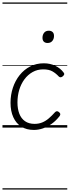

<svg xmlns="http://www.w3.org/2000/svg" viewBox="-20 -1030 563 1550"><path d="M254 19Q194 19 152 -7.5Q110 -34 87.5 -83.5Q65 -133 65 -200Q65 -264 84 -321.5Q103 -379 138.5 -423.5Q174 -468 223.5 -493.5Q273 -519 334 -519Q385 -519 427 -498.5Q469 -478 493 -445Q500 -437 498.5 -430Q497 -423 487 -414Q477 -406 469 -406Q461 -406 454 -413Q431 -438 403 -454Q375 -470 329 -470Q282 -470 243.5 -448.5Q205 -427 177.5 -390Q150 -353 135.5 -305Q121 -257 121 -203Q121 -151 136 -112Q151 -73 182 -51.5Q213 -30 259 -30Q293 -30 321 -41.5Q349 -53 374 -74.5Q399 -96 425 -125Q433 -133 441.5 -132Q450 -131 457 -124Q465 -118 466.5 -110.5Q468 -103 462 -94Q433 -56 398 -31Q363 -6 326.5 6.5Q290 19 254 19ZM364 -683Q345 -683 334 -693.5Q323 -704 323 -725Q323 -749 336 -765.5Q349 -782 374 -782Q393 -782 404.5 -771.5Q416 -761 416 -740Q416 -716 402.5 -699.5Q389 -683 364 -683ZM0 490H523V500H0ZM0 -20H523V0H0ZM0 -505H523V-500H0ZM0 -1010H523V-1000H0Z"/></svg>

Font: Playwrite ZA Guides
Style: Regular
Weight: 400
Designer: Veronika Burian, José Scaglione
Foundry: TypeTogether
Version: Version 1.003